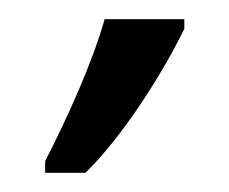

<svg xmlns="http://www.w3.org/2000/svg" viewBox="-20 -734 239 200"><path d="M27 -566V-554H69C106 -590 147 -653 172 -704V-714H89C76 -668 50 -611 27 -566Z"/></svg>

Font: Noto Sans UI Condensed
Style: Regular
Weight: 400
Width: 3
Designer: Monotype Design Team
Foundry: Monotype Imaging Inc.
Version: Version 1.901